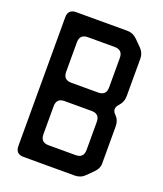

<svg xmlns="http://www.w3.org/2000/svg" viewBox="-133 -798 762 895"><g transform="rotate(20 247.5 -350.0)"><path d="M90 9H344Q373 9 393 -11L425 -43Q447 -65 445 -93V-272Q445 -302 425 -322L423 -324Q413 -334 413 -346Q413 -359 425 -371Q445 -393 445 -421V-607Q445 -636 425 -656L393 -688Q372 -709 344 -709H90Q50 -709 50 -669V-31Q50 9 90 9ZM141 -432V-578Q141 -618 181 -618H314Q354 -618 354 -578V-432Q354 -392 314 -392H181Q141 -392 141 -432ZM141 -122V-261Q141 -301 181 -301H315Q355 -301 355 -261V-122Q355 -82 315 -82H181Q141 -82 141 -122Z"/></g></svg>

Font: WDXL Lubrifont SC
Style: Regular
Weight: 400
Designer: [WDXL Lubrifont] Copyright 2020-2022 (c) NightFurySL2001, Skr-ZERO; [ZCOOL QingKe HuangYou] Copyright 2018-2022 (c) The 
Version: Version 2.001;hotconv 1.1.1;makeotfexe 2.6.0